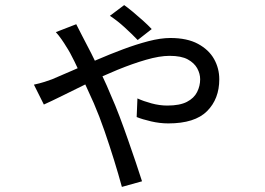

<svg xmlns="http://www.w3.org/2000/svg" viewBox="-20 -655 1040 753"><path d="M520 -498Q498 -521 469 -547.5Q440 -574 411 -593L467 -635Q480 -626 500.5 -609Q521 -592 541 -574Q561 -556 575 -541ZM279 -560Q285 -548 291.5 -535.5Q298 -523 303 -513Q317 -487 337.5 -446.5Q358 -406 379 -362Q400 -318 415 -281Q432 -243 449 -198Q466 -153 482 -107Q498 -61 512.5 -18.5Q527 24 537 56L458 78Q445 30 427.5 -26.5Q410 -83 390 -141Q370 -199 348 -250Q329 -293 309 -336Q289 -379 271.5 -415Q254 -451 240 -472Q233 -484 221.5 -500.5Q210 -517 199 -529ZM113 -323Q136 -328 155 -334Q174 -340 184 -344Q218 -358 263 -378Q308 -398 359 -420Q410 -442 462 -461.5Q514 -481 562 -493.5Q610 -506 648 -506Q714 -506 756.5 -483Q799 -460 819.5 -423.5Q840 -387 840 -344Q840 -267 792 -219Q744 -171 640 -171Q607 -171 572.5 -179Q538 -187 516 -196L519 -269Q543 -258 574.5 -249.5Q606 -241 636 -241Q685 -241 713 -255.5Q741 -270 753 -294Q765 -318 765 -344Q765 -366 753.5 -387Q742 -408 716.5 -422Q691 -436 645 -436Q606 -436 552.5 -420.5Q499 -405 440.5 -381Q382 -357 326 -329.5Q270 -302 224.5 -279.5Q179 -257 152 -245Z"/></svg>

Font: Noto Sans HK
Style: Regular
Weight: 400
Designer: Ryoko NISHIZUKA 西塚涼子 (kana, bopomofo & ideographs); Paul D. Hunt (Latin, Greek & Cyrillic); Sandoll Communications 산돌커뮤니
Foundry: Adobe
Version: Version 2.004-H2;hotconv 1.0.118;makeotfexe 2.5.65603